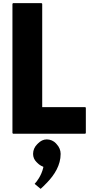

<svg xmlns="http://www.w3.org/2000/svg" viewBox="-20 -842 623 1219"><path d="M222 68 215 75C200 90 190 111 190 135C190 156 198 173 211 186L218 193C227 202 238 210 251 215L255 217V221C243 274 212 313 200 325L203 328L238 357C249 347 261 336 272 324L279 317C326 268 365 207 365 135C365 111 355 90 341 75L335 68C321 53 300 43 277 43C255 43 237 53 222 68ZM244 -822H63L59 -818V3L63 7H521L525 3V-158L521 -162H248V-818Z"/></svg>

Font: Hussar Woodtype
Style: Bd
Weight: 900
Foundry: Cannot Into Space Fonts
Version: Version 1.07